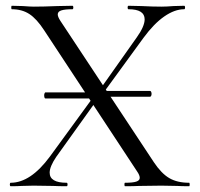

<svg xmlns="http://www.w3.org/2000/svg" viewBox="-20 -645 692 665"><path d="M505 -320Q505 -316 503.5 -313Q502 -310 500 -310H318V-330H500Q502 -330 503.5 -327Q505 -324 505 -320ZM133 -315Q133 -319 134.5 -322Q136 -325 137 -325H318V-304H137Q135 -304 134 -307.5Q133 -311 133 -315ZM413 -12Q440 -12 452 -16Q464 -20 464 -29Q464 -38 455 -51L133 -540Q107 -580 81.5 -596.5Q56 -613 21 -613Q19 -613 19 -619Q19 -625 21 -625L59 -624Q85 -622 97 -622Q131 -622 179 -624L231 -625Q234 -625 234 -619Q234 -613 231 -613Q205 -613 192.5 -609Q180 -605 180 -595Q180 -587 189 -573L513 -83Q539 -44 566.5 -28Q594 -12 635 -12Q637 -12 637 -6Q637 0 635 0Q609 0 594 -1L539 -2L462 -1Q444 0 413 0Q411 0 411 -6Q411 -12 413 -12ZM17 -12Q86 -12 153 -103L304 -310L316 -299L175 -102Q152 -68 152 -47Q152 -12 211 -12Q214 -12 214 -6Q214 0 211 0Q181 0 165 -1L96 -2L54 -1Q43 0 17 0Q14 0 14 -6Q14 -12 17 -12ZM319 -325 454 -516Q481 -554 481 -578Q481 -613 425 -613Q422 -613 422 -619Q422 -625 425 -625L470 -624Q508 -622 539 -622Q557 -622 581 -624L618 -625Q621 -625 621 -619Q621 -613 618 -613Q585 -613 549 -588Q513 -563 477 -514L332 -315Z"/></svg>

Font: Cormorant
Style: Regular
Weight: 400
Designer: Christian Thalmann (Catharsis Fonts)
Foundry: Catharsis Fonts
Version: Version 4.000